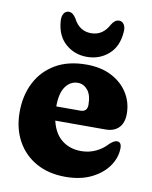

<svg xmlns="http://www.w3.org/2000/svg" viewBox="-77 -710 617 779"><g transform="rotate(10 231.5 -321.0)"><path d="M447 -285Q447 -247.5 427.5 -227.5Q408 -207.5 372.5 -207.5H166Q178 -155.5 210.8 -129.8Q243.5 -104 290.5 -104Q322.5 -104 350.5 -117.2Q378.5 -130.5 397.5 -152Q415.5 -168.5 427.5 -168.5Q446.5 -168.5 446 -141.5Q445 -102 420.2 -67.5Q395.5 -33 351 -11.5Q306.5 10 245.5 10Q176.5 10 125.2 -18.5Q74 -47 45.8 -98.2Q17.5 -149.5 17.5 -217.5Q17.5 -285 44.5 -338.2Q71.5 -391.5 123.8 -422.5Q176 -453.5 252 -453.5Q312 -453.5 355.8 -430.8Q399.5 -408 423.2 -369.8Q447 -331.5 447 -285ZM230 -374.5Q200 -374.5 180 -347.5Q160 -320.5 160 -265.5V-265H259Q287.5 -265 287.5 -294Q287.5 -334 270.8 -354.2Q254 -374.5 230 -374.5ZM247 -582Q295 -582 320 -629.5Q333.5 -652 350.5 -652Q364 -652 371.5 -640.2Q379 -628.5 377 -609Q372.5 -549 335.5 -516.8Q298.5 -484.5 247 -484.5Q195.5 -484.5 158.8 -516.8Q122 -549 117.5 -609Q116 -628.5 123.2 -640.2Q130.5 -652 144 -652Q161 -652 174.5 -629.5Q199 -582 247 -582Z"/></g></svg>

Font: Fraunces 144pt SuperSoft
Style: Bold
Weight: 700
Version: Version 1.000;[b76b70a41]